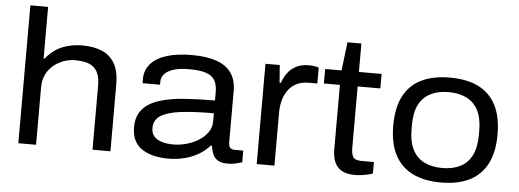

<svg xmlns="http://www.w3.org/2000/svg" viewBox="-49 -857 2709 1003"><g transform="rotate(5 1306.0 -355.5)"><path d="M73 0V-723H166V-453H172Q197 -485 227.5 -503.5Q258 -522 292.5 -530Q327 -538 363 -538Q424 -538 467 -519Q510 -500 533 -459Q556 -418 556 -350V0H462V-335Q462 -373 452.5 -397Q443 -421 426 -434Q409 -447 385 -452.5Q361 -458 332 -458Q290 -458 251.5 -439Q213 -420 189.5 -385Q166 -350 166 -300V0Z M859 12Q822 12 788 4.5Q754 -3 726.5 -19.5Q699 -36 683.5 -64.5Q668 -93 668 -136Q668 -195 699 -230.5Q730 -266 785.5 -283.5Q841 -301 915.5 -306.5Q990 -312 1077 -312V-357Q1077 -394 1063.5 -417.5Q1050 -441 1018 -452Q986 -463 928 -463Q878 -463 846 -452.5Q814 -442 799 -424.5Q784 -407 784 -386V-369H693Q692 -374 692 -378.5Q692 -383 692 -390Q692 -437 721 -470.5Q750 -504 805 -521Q860 -538 937 -538Q1014 -538 1065.5 -520Q1117 -502 1143.5 -465Q1170 -428 1170 -369V-101Q1170 -81 1178 -72.5Q1186 -64 1202 -64H1247V-3Q1232 2 1212.5 6.5Q1193 11 1171 11Q1139 11 1120.5 0Q1102 -11 1093.5 -31Q1085 -51 1082 -75H1075Q1052 -48 1018 -28Q984 -8 943.5 2Q903 12 859 12ZM879 -64Q915 -64 950 -74Q985 -84 1013.5 -102Q1042 -120 1059.5 -145.5Q1077 -171 1077 -202V-245Q975 -245 905 -236.5Q835 -228 799.5 -205.5Q764 -183 764 -140Q764 -112 779.5 -95.5Q795 -79 821.5 -71.5Q848 -64 879 -64Z M1323 0V-526H1398L1405 -434H1412Q1420 -458 1436 -482Q1452 -506 1480 -522Q1508 -538 1548 -538Q1563 -538 1578 -536Q1593 -534 1602 -530V-447H1559Q1519 -447 1492 -433Q1465 -419 1448 -394.5Q1431 -370 1423.5 -340Q1416 -310 1416 -279V0Z M1839 12Q1796 12 1770 -2.5Q1744 -17 1732 -45Q1720 -73 1720 -113V-450H1636V-526H1722L1740 -675H1813V-526H1932V-450H1813V-127Q1813 -96 1823 -80Q1833 -64 1868 -64H1932V-4Q1920 1 1903.5 4.5Q1887 8 1870 10Q1853 12 1839 12Z M2290 12Q2201 12 2140 -18.5Q2079 -49 2047.5 -110Q2016 -171 2016 -263Q2016 -356 2047.5 -417Q2079 -478 2140 -508Q2201 -538 2290 -538Q2379 -538 2439.5 -508Q2500 -478 2531.5 -417Q2563 -356 2563 -263Q2563 -171 2531.5 -110Q2500 -49 2439.5 -18.5Q2379 12 2290 12ZM2290 -64Q2345 -64 2384.5 -84Q2424 -104 2445 -146Q2466 -188 2466 -253V-274Q2466 -340 2445 -381Q2424 -422 2384.5 -442Q2345 -462 2290 -462Q2235 -462 2195 -442Q2155 -422 2134 -381Q2113 -340 2113 -274V-253Q2113 -188 2134 -146Q2155 -104 2195 -84Q2235 -64 2290 -64Z"/></g></svg>

Font: Archivo SemiExpanded
Style: Regular
Weight: 400
Width: 6
Designer: Hector Gatti
Foundry: Omnibus-Type
Version: Version 2.001